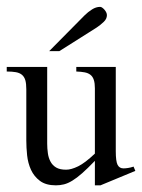

<svg xmlns="http://www.w3.org/2000/svg" viewBox="-20 -539 422 570"><path d="M278.3 11.2H261.7V-61.5Q240.2 -39.1 224.1 -24.9Q208 -10.7 194.8 -2.7Q181.6 5.4 169.9 8.3Q158.2 11.2 146 11.2Q116.2 11.2 98.6 -2Q81.1 -15.1 72 -34.9Q63 -54.7 60.5 -77.9Q58.1 -101.1 58.1 -121.6V-273.9Q58.1 -290.5 55.2 -300.8Q52.2 -311 45.2 -316.9Q38.1 -322.8 27.1 -324.7Q16.1 -326.7 0 -326.7V-340.3H120.1V-112.8Q120.1 -98.1 122.1 -84.2Q124 -70.3 129.9 -59.3Q135.7 -48.3 146.7 -41.7Q157.7 -35.2 176.3 -35.2Q191.4 -35.2 211.9 -45.2Q232.4 -55.2 261.7 -83V-276.9Q261.7 -292 258.5 -301.8Q255.4 -311.5 248.5 -316.9Q241.7 -322.3 231.4 -324.2Q221.2 -326.2 206.5 -326.7V-340.3H323.7V-90.3Q323.7 -60.1 329.1 -49.6Q334.5 -39.1 346.7 -39.1Q352.1 -39.1 360.1 -40.3Q368.2 -41.5 376.5 -44.4L381.8 -31.7ZM297.4 -494.1Q297.4 -482.9 287.8 -473.9Q278.3 -464.8 266.6 -457L156.2 -387.2H126L231.4 -493.7Q241.2 -503.4 253.2 -511Q265.1 -518.6 277.3 -518.6Q280.3 -518.6 283.7 -516.1Q287.1 -513.7 290.3 -510Q293.5 -506.3 295.4 -502.2Q297.4 -498 297.4 -494.1Z"/></svg>

Font: Surma
Style: Regular
Weight: 400
Designer: Sue Lloyd-Williams
Foundry: Sylheti Translation And Research
Version: Version 3.000